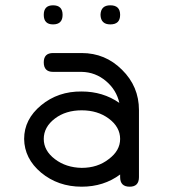

<svg xmlns="http://www.w3.org/2000/svg" viewBox="-20 -704 665 724"><path d="M288 -288C328 -288 362 -277.7 390 -257C418.7 -235.7 433 -210 433 -180C433 -150.7 418.7 -125.3 390 -104C362 -82 328 -71 288 -71C248.7 -71.7 215 -82.7 187 -104C159 -125.3 145 -150.7 145 -180C145 -210 159 -235.7 187 -257C214.3 -277.7 248 -288 288 -288ZM504 -289C504 -348.3 482.7 -399 440 -441C398 -483 347.3 -504 288 -504H180C156.7 -504 145 -492.3 145 -469C145 -445 156.7 -433 180 -433H288C322.7 -432.3 353.3 -420.7 380 -398C406 -376 422.7 -348.7 430 -316C388.7 -344.7 341.3 -359 288 -359C228.7 -359.7 177.7 -342.3 135 -307C92.3 -271.7 71 -229.3 71 -180C71.7 -130.7 93 -88.3 135 -53C177.7 -17.7 228.7 0 288 0C343.3 0 391.7 -15.3 433 -46V-36C433 -12 445 0 469 0C492.3 0 504 -12 504 -36V-108V-180V-252V-288ZM180 -684C156.7 -684 145 -672 145 -648C145 -624 156.7 -612 180 -612C204 -612 216 -624 216 -648C216 -672 204 -684 180 -684ZM396 -684C372 -684 359.7 -672 359 -648C359.7 -624 372 -612 396 -612C420.7 -612 433 -624 433 -648C433 -672 420.7 -684 396 -684Z"/></svg>

Font: Semi-Coder
Style: Regular
Weight: 400
Version: 0.1000